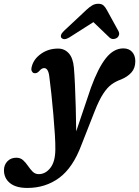

<svg xmlns="http://www.w3.org/2000/svg" viewBox="-130 -726 720 994"><path d="M341 -272.5Q378 -374 418.2 -424.8Q458.5 -475.5 508.5 -475.5Q537.5 -475.5 554 -457.2Q570.5 -439 570.5 -409Q570.5 -373.5 550.5 -351Q530.5 -328.5 496.5 -314.5Q469.5 -305 447.2 -288.8Q425 -272.5 404 -240.2Q383 -208 360.5 -151L291.5 24.5Q247.5 142.5 176.5 194.8Q105.5 247 11.5 247Q-47.5 247 -78.5 221.8Q-109.5 196.5 -109.5 155Q-109.5 128 -91.8 109.2Q-74 90.5 -45.5 90.5Q-24.5 90.5 -10.5 103.2Q3.5 116 15 133Q26.5 150 39.2 162.8Q52 175.5 70.5 175.5Q105.5 175.5 130.8 143.2Q156 111 156.5 48Q157 17.5 154 -30.5Q151 -78.5 146.2 -133.2Q141.5 -188 136 -239.2Q130.5 -290.5 125.5 -328Q120.5 -373.5 98.5 -373.5Q85.5 -373.5 72.5 -357.5Q60 -344 45.5 -347.5Q38.5 -349.5 34.2 -358.2Q30 -367 35.5 -385Q46 -422 83.5 -448.2Q121 -474.5 171 -474.5Q204 -474.5 226 -450.2Q248 -426 252.5 -376.5Q255.5 -344 258 -288.5Q260.5 -233 262.2 -169Q264 -105 264.5 -46ZM229.5 -532.5Q201.5 -515.5 188 -530Q183.5 -535 186 -544.5Q188.5 -554 200.5 -565.5L318 -675.5Q334 -690.5 348 -698.5Q362 -706.5 379 -706.5Q395.5 -706.5 405 -698.5Q414.5 -690.5 422.5 -675.5L483 -565.5Q489 -554 486 -544.5Q483 -535 475.5 -530Q466.5 -524 455.8 -524Q445 -524 436 -532.5L353.5 -611.5Z"/></svg>

Font: Fraunces 9pt Soft SemiBold
Style: Italic
Weight: 600
Italic angle: -16°
Version: Version 1.000;[b76b70a41]